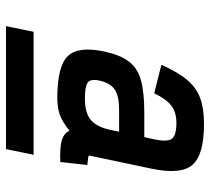

<svg xmlns="http://www.w3.org/2000/svg" viewBox="-50 -804 700 640"><g transform="rotate(90 300.0 -484.0)"><path d="M306 -325Q201 -325 167 -360Q133 -395 152 -483Q163 -534 184.5 -563Q206 -592 246.5 -603.5Q287 -615 355 -615H437L444 -646Q454 -692 442.5 -707Q431 -722 390 -722Q354 -722 332 -705Q310 -688 291 -648L196 -672Q221 -728 247 -758.5Q273 -789 307.5 -801.5Q342 -814 393 -814Q497 -814 530 -775Q563 -736 542 -638L499 -434Q499 -432 499 -430Q501 -429 504 -428Q509 -427 530 -425L520 -335Q469 -333 446 -340.5Q423 -348 416 -366Q385 -341 361.5 -333Q338 -325 306 -325ZM67 -154 86 -246H496L477 -154ZM309 -417Q356 -417 379.5 -436.5Q403 -456 413 -502L419 -531H345Q300 -531 278.5 -516.5Q257 -502 249 -467Q242 -437 254.5 -427Q267 -417 309 -417Z"/></g></svg>

Font: Victor Mono Thin
Style: Bold Italic
Weight: 700
Italic angle: -12°
Monospace: yes
Version: Version 1.561;gftools[0.9.30]